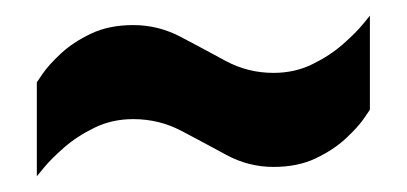

<svg xmlns="http://www.w3.org/2000/svg" viewBox="-20 -422 519 245"><path d="M27 -197V-317Q27 -317 34.5 -328Q42 -339 57.5 -353.5Q73 -368 96 -379Q119 -390 150 -390Q182 -390 210.5 -375Q239 -360 267.5 -344.5Q296 -329 329 -329Q356 -329 378.5 -340Q401 -351 417.5 -365.5Q434 -380 443 -391Q452 -402 452 -402V-282Q452 -282 444.5 -271Q437 -260 421.5 -245.5Q406 -231 383 -220Q360 -209 329 -209Q297 -209 268.5 -224.5Q240 -240 211.5 -255Q183 -270 150 -270Q123 -270 100.5 -259Q78 -248 61.5 -233.5Q45 -219 36 -208Q27 -197 27 -197Z"/></svg>

Font: Archivo Narrow
Style: Bold
Weight: 700
Designer: Hector Gatti
Foundry: Omnibus-Type
Version: Version 3.002